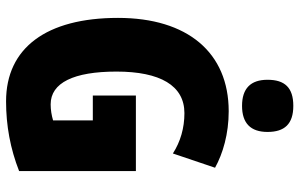

<svg xmlns="http://www.w3.org/2000/svg" viewBox="-197 -780 987 633"><g transform="rotate(90 296.5 -463.5)"><path d="M329 -937C269 -937 243 -909 243 -852C243 -796 272 -768 329 -768C386 -768 415 -796 415 -852C415 -908 389 -937 329 -937ZM295 -418V-276H377V-145C360 -140 342 -137 324 -137C253 -137 216 -213 216 -354C216 -498 262 -578 353 -578C402 -578 447 -565 486 -540L533 -679C486 -705 421 -724 347 -724C153 -724 39 -588 39 -359C39 -123 138 10 314 10C394 10 470 -4 544 -33V-418Z"/></g></svg>

Font: Noto Sans Lao ExtraCondensed Black
Style: Regular
Weight: 900
Width: 2
Designer: Monotype Design Team
Foundry: Monotype Imaging Inc.
Version: Version 2.003